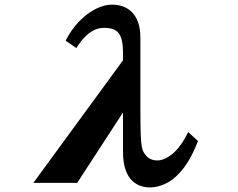

<svg xmlns="http://www.w3.org/2000/svg" viewBox="-20 -800 1040 840"><path d="M470.2 -779.8Q493.2 -779.8 515.1 -772.7Q537.1 -765.6 554.9 -749Q572.8 -732.4 583.5 -704.1Q594.2 -675.8 594.2 -632.8V-321.8Q594.2 -248.5 595.9 -206.1Q597.7 -163.6 604 -144Q609.9 -127 625.7 -112.5Q641.6 -98.1 668 -98.1Q700.2 -98.1 736.3 -128.4Q772.5 -158.7 803.2 -222.2L846.2 -183.1Q818.8 -111.3 784.7 -66.4Q750.5 -21.5 712.4 -0.7Q674.3 20 634.8 20Q616.2 20 595.7 13.4Q575.2 6.8 557.6 -10Q540 -26.9 529.1 -57.9Q518.1 -88.9 518.1 -137.2V-308.1L317.9 0H126L518.1 -536.1V-569.8Q518.1 -611.8 509.5 -635.5Q501 -659.2 482.9 -668.7Q464.8 -678.2 435.1 -678.2Q416 -678.2 396.5 -670.4Q377 -662.6 356.4 -643.3Q335.9 -624 314 -589.8L267.1 -622.1Q293 -672.9 327.9 -708Q362.8 -743.2 399.9 -761.5Q437 -779.8 470.2 -779.8Z"/></svg>

Font: BIZ UDPMincho
Style: Bold
Weight: 700
Designer: TypeBank Co., Ltd.
Foundry: Morisawa Inc.
Version: Version 1.06